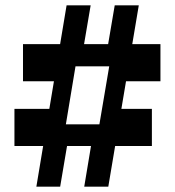

<svg xmlns="http://www.w3.org/2000/svg" viewBox="-20 -686 654 718"><path d="M229 -666H319L283 -454H265L224 -207H242L205 12H116ZM409 -666H499L385 12H295L332 -210L350 -211L391 -453L373 -454ZM397 -438 415 -521H442H443H580V-382H415L426 -438ZM347 -140H337L354 -221H386L396 -279H548V-140H348ZM66 -382V-521H232H233H415L397 -438H223L209 -382ZM34 -140V-279H203L190 -221H354L337 -140H177Z"/></svg>

Font: Intel One Mono Light
Style: Regular
Weight: 300
Monospace: yes
Designer: Fred Shallcrass
Foundry: Frere-Jones Type LLC
Version: Version 1.004